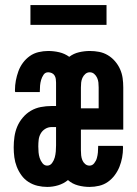

<svg xmlns="http://www.w3.org/2000/svg" viewBox="-20 -729 540 757"><path d="M166 8Q147 8 128 3.5Q109 -1 92.5 -11.5Q76 -22 64.5 -38Q53 -54 46 -72Q39 -90 36.5 -109Q34 -128 34 -148Q34 -169 37 -190Q40 -211 48 -230Q56 -249 70 -265.5Q84 -282 102 -292.5Q120 -303 141 -307Q162 -311 183 -311H201V-403Q201 -410 200 -417.5Q199 -425 195 -431.5Q191 -438 184 -441Q177 -444 170 -444Q158 -444 151.5 -434Q145 -424 142 -413.5Q139 -403 138 -392Q137 -381 137 -369V-366H40Q39 -368 39 -370Q39 -372 39 -374Q39 -393 42.5 -411.5Q46 -430 52.5 -448Q59 -466 70.5 -481.5Q82 -497 97.5 -508Q113 -519 132 -523.5Q151 -528 170 -528Q192 -528 213.5 -523Q235 -518 253 -505Q270 -518 291.5 -523Q313 -528 334 -528Q353 -528 371 -524.5Q389 -521 405 -511.5Q421 -502 433.5 -487.5Q446 -473 453.5 -456Q461 -439 463.5 -421Q466 -403 466 -384V-218H299V-136Q299 -126 300 -116.5Q301 -107 304.5 -98Q308 -89 315.5 -82.5Q323 -76 333 -76Q344 -76 351.5 -85.5Q359 -95 362 -106Q365 -117 366 -128Q367 -139 367 -151V-154H464Q465 -152 465 -150Q465 -148 465 -146Q465 -127 461.5 -108Q458 -89 451 -71.5Q444 -54 432.5 -38.5Q421 -23 405.5 -12Q390 -1 371 3.5Q352 8 333 8Q310 8 287.5 2Q265 -4 248 -19Q231 -5 209.5 1.5Q188 8 166 8ZM299 -302H369V-384Q369 -394 368 -403.5Q367 -413 363 -422Q359 -431 351.5 -437.5Q344 -444 334 -444Q324 -444 316.5 -437.5Q309 -431 305 -422Q301 -413 300 -403.5Q299 -394 299 -384ZM166 -76Q178 -76 185.5 -86.5Q193 -97 196 -108.5Q199 -120 200 -132Q201 -144 201 -156V-228H183Q170 -228 158.5 -221Q147 -214 140.5 -202.5Q134 -191 132.5 -178Q131 -165 131 -152Q131 -140 132 -128.5Q133 -117 136.5 -106Q140 -95 147.5 -85.5Q155 -76 166 -76ZM100 -631V-709H400V-631Z"/></svg>

Font: Iosevka Term Curly
Style: Bold
Weight: 700
Designer: Belleve Invis
Foundry: Belleve Invis
Version: Version 32.3.0